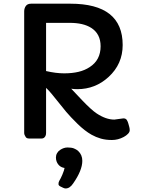

<svg xmlns="http://www.w3.org/2000/svg" viewBox="-20 -769 789 1066"><path d="M614.7 -105 665 -111.8Q678.7 -111.8 684.3 -102.5Q689.9 -93.3 692.6 -82.8Q695.3 -72.3 697.8 -64Q700.2 -55.7 700.2 -45.9Q700.2 -36.1 690.7 -26.1Q681.2 -16.1 666.5 -8.3Q635.3 8.3 601.3 8.3Q567.4 8.3 540 0.5Q512.7 -7.3 488.3 -21Q450.2 -42.5 410.4 -81.5Q370.6 -120.6 347.2 -148.4L266.6 -248Q249.5 -268.6 235.8 -281.2V-30.8Q235.8 -11.2 222.7 -2.9Q217.8 0 211.4 0H141.6Q128.4 0 123 -7.8Q114.3 -20.5 114.3 -30.8V-705.6Q114.3 -722.7 123.3 -735.6Q132.3 -748.5 152.8 -748.5H370.6Q661.1 -748.5 661.1 -519Q661.1 -413.6 583 -341.8Q509.3 -273.9 409.2 -273.9Q391.6 -273.9 375.5 -276.4L435.5 -212.9Q487.3 -158.7 516.1 -139.6Q567.9 -105 614.7 -105ZM235.8 -374.5Q291 -361.8 335.7 -361.8Q380.4 -361.8 415.5 -370.1Q450.7 -378.4 478 -396.5Q538.6 -435.5 538.6 -512.2Q538.6 -581.1 486.3 -614.3Q442.4 -642.1 367.2 -642.1H235.8ZM294.4 127.9Q290.5 118.2 290.5 105.2Q290.5 92.3 296.9 81.3Q303.2 70.3 313.5 63.5Q334 49.8 355.2 49.8Q376.5 49.8 390.1 54.9Q403.8 60.1 414.1 69.3Q437 90.8 437 124Q437 176.8 386.2 249.5Q367.7 277.3 344.7 277.3Q337.9 277.3 331.1 273.9L314.9 266.1Q304.7 260.7 304.7 252.9Q304.7 242.2 309.1 235.1Q313.5 228 317.6 219.5Q321.8 210.9 326.2 200.7Q337.4 173.8 338.4 163.6Q306.6 158.7 294.4 127.9Z"/></svg>

Font: Capriola
Style: Regular
Weight: 400
Designer: Viktoriya Grabowska
Foundry: Viktoriya Grabowska
Version: Version 1.007